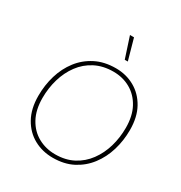

<svg xmlns="http://www.w3.org/2000/svg" viewBox="-205 -1039 1128 1196"><g transform="rotate(30 359.0 -441.5)"><path d="M347 10Q272 10 211 -23.5Q150 -57 113.5 -122Q77 -187 77 -280Q77 -357 98 -427Q119 -497 161 -551.5Q203 -606 265.5 -638Q328 -670 411 -670Q485 -670 545.5 -636Q606 -602 642 -537.5Q678 -473 678 -380Q678 -304 657 -234Q636 -164 594 -109Q552 -54 490.5 -22Q429 10 347 10ZM349 -16Q423 -16 479 -45.5Q535 -75 573 -126.5Q611 -178 630 -243Q649 -308 649 -379Q649 -464 617 -523Q585 -582 530.5 -613Q476 -644 408 -644Q334 -644 277 -614.5Q220 -585 182 -533.5Q144 -482 125 -417Q106 -352 106 -281Q106 -196 138.5 -136.5Q171 -77 226.5 -46.5Q282 -16 349 -16ZM411 -893 453 -743H431L382 -893Z"/></g></svg>

Font: Work Sans ExtraLight
Style: Italic
Weight: 200
Italic angle: -13°
Designer: Wei Huang
Foundry: Wei Huang
Version: Version 2.012; ttfautohint (v1.8.3)